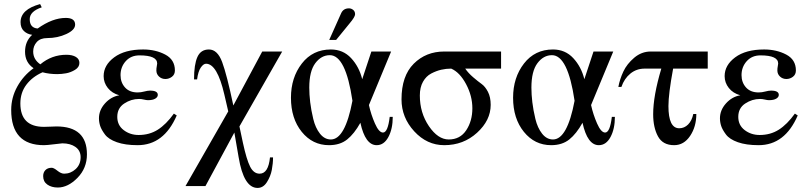

<svg xmlns="http://www.w3.org/2000/svg" viewBox="-20 -703 3970 943"><path d="M177 -683 185 -667Q126 -647 126 -609Q126 -566 165 -563Q238 -615 303 -615Q349 -615 349 -582Q349 -556 306 -536Q263 -516 212 -516Q178 -516 160.5 -496.5Q143 -477 143 -450Q143 -411 178 -387Q234 -434 306 -434Q335 -434 352.5 -423.5Q370 -413 370 -394Q370 -373 348.5 -360Q327 -347 304.5 -343Q282 -339 261 -339Q222 -339 189 -348Q139 -326 109.5 -287Q80 -248 80 -195Q80 -80 196 -80Q206 -80 229 -81Q252 -82 257 -82Q407 -82 407 55Q407 123 360.5 170.5Q314 218 264 218Q233 218 212.5 203.5Q192 189 192 162Q192 144 203 132.5Q214 121 234 121Q244 121 262 135.5Q280 150 295 150Q327 150 351.5 127.5Q376 105 376 69Q376 37 351 19Q326 1 286 1Q282 1 246 5.5Q210 10 196 10Q35 10 35 -163Q35 -224 65 -278Q95 -332 145 -368Q103 -396 103 -449Q103 -500 138 -532Q114 -535 97.5 -550.5Q81 -566 81 -594Q81 -657 177 -683Z M834 -145 848 -136Q785 10 656 10Q595 10 554 -4.5Q513 -19 495.5 -42.5Q478 -66 472 -84.5Q466 -103 466 -122Q466 -162 495.5 -195Q525 -228 566 -235Q530 -245 509.5 -271Q489 -297 489 -329Q489 -383 541 -421.5Q593 -460 683 -460Q744 -460 791.5 -435Q839 -410 839 -357Q839 -337 824.5 -326Q810 -315 792 -315Q774 -315 761 -327Q748 -339 748 -357Q748 -368 750 -377.5Q752 -387 752 -391Q752 -431 665 -431Q623 -431 597.5 -402.5Q572 -374 572 -334Q572 -298 594 -273.5Q616 -249 656 -249Q672 -249 688.5 -253.5Q705 -258 717 -258Q755 -258 755 -237Q755 -226 742.5 -218.5Q730 -211 707 -211Q699 -211 686.5 -214Q674 -217 663 -217Q624 -217 590 -194.5Q556 -172 556 -129Q556 -88 587.5 -64Q619 -40 661 -40Q714 -40 755 -66Q796 -92 834 -145Z M1366 -450 1156 -82 1173 -2Q1191 81 1208.5 115.5Q1226 150 1255 150Q1298 150 1306 70H1321Q1321 100 1315 131.5Q1309 163 1291 191.5Q1273 220 1245 220Q1177 220 1152 69L1131 -52L989 211H891L1101 -156L1082 -238Q1047 -390 992 -390Q979 -390 966 -371Q953 -352 948 -313H933Q933 -386 949.5 -423Q966 -460 1006 -460Q1048 -460 1071 -398.5Q1094 -337 1126 -185L1268 -450Z M1597 -507 1656 -639Q1667 -662 1694 -662Q1705 -662 1714.5 -654.5Q1724 -647 1724 -633Q1724 -620 1697 -588L1631 -507ZM1894 -129H1909Q1909 -70 1887.5 -30Q1866 10 1830 10Q1774 10 1750 -100Q1720 -46 1685 -18Q1650 10 1596 10Q1515 10 1462 -55.5Q1409 -121 1409 -223Q1409 -322 1462.5 -391Q1516 -460 1605 -460Q1665 -460 1704.5 -417.5Q1744 -375 1759 -314L1804 -450H1901L1792 -187Q1802 -141 1821.5 -96.5Q1841 -52 1861 -52Q1885 -52 1894 -129ZM1711 -208Q1678 -432 1600 -432Q1558 -432 1528.5 -392.5Q1499 -353 1499 -273Q1499 -239 1503.5 -201Q1508 -163 1518.5 -119Q1529 -75 1551.5 -46.5Q1574 -18 1605 -18Q1675 -18 1711 -208Z M2441 -366H2265Q2280 -344 2304 -323.5Q2328 -303 2345.5 -290.5Q2363 -278 2376.5 -252Q2390 -226 2390 -188Q2390 -112 2323 -51Q2256 10 2162 10Q2077 10 2014.5 -58Q1952 -126 1952 -215Q1952 -330 2012 -390Q2072 -450 2162 -450H2441ZM2300 -171Q2300 -232 2269 -290Q2238 -348 2196 -366Q2171 -366 2147 -360.5Q2123 -355 2098 -342Q2073 -329 2057.5 -301.5Q2042 -274 2042 -234Q2042 -149 2086.5 -83.5Q2131 -18 2184 -18Q2240 -18 2270 -63.5Q2300 -109 2300 -171Z M2985 -129H3000Q3000 -70 2978.5 -30Q2957 10 2921 10Q2865 10 2841 -100Q2811 -46 2776 -18Q2741 10 2687 10Q2606 10 2553 -55.5Q2500 -121 2500 -223Q2500 -322 2553.5 -391Q2607 -460 2696 -460Q2756 -460 2795.5 -417.5Q2835 -375 2850 -314L2895 -450H2992L2883 -187Q2893 -141 2912.5 -96.5Q2932 -52 2952 -52Q2976 -52 2985 -129ZM2802 -208Q2769 -432 2691 -432Q2649 -432 2619.5 -392.5Q2590 -353 2590 -273Q2590 -239 2594.5 -201Q2599 -163 2609.5 -119Q2620 -75 2642.5 -46.5Q2665 -18 2696 -18Q2766 -18 2802 -208Z M3456 -366H3286Q3263 -242 3263 -182Q3263 -73 3316 -73Q3341 -73 3359.5 -91.5Q3378 -110 3385 -143H3400Q3400 -81 3369.5 -35.5Q3339 10 3291 10Q3235 10 3211.5 -33.5Q3188 -77 3188 -142Q3188 -232 3228 -366H3146Q3106 -366 3076 -341.5Q3046 -317 3032 -276H3017Q3024 -314 3041.5 -351.5Q3059 -389 3095 -419.5Q3131 -450 3176 -450H3456Z M3884 -145 3898 -136Q3835 10 3706 10Q3645 10 3604 -4.5Q3563 -19 3545.5 -42.5Q3528 -66 3522 -84.5Q3516 -103 3516 -122Q3516 -162 3545.5 -195Q3575 -228 3616 -235Q3580 -245 3559.5 -271Q3539 -297 3539 -329Q3539 -383 3591 -421.5Q3643 -460 3733 -460Q3794 -460 3841.5 -435Q3889 -410 3889 -357Q3889 -337 3874.5 -326Q3860 -315 3842 -315Q3824 -315 3811 -327Q3798 -339 3798 -357Q3798 -368 3800 -377.5Q3802 -387 3802 -391Q3802 -431 3715 -431Q3673 -431 3647.5 -402.5Q3622 -374 3622 -334Q3622 -298 3644 -273.5Q3666 -249 3706 -249Q3722 -249 3738.5 -253.5Q3755 -258 3767 -258Q3805 -258 3805 -237Q3805 -226 3792.5 -218.5Q3780 -211 3757 -211Q3749 -211 3736.5 -214Q3724 -217 3713 -217Q3674 -217 3640 -194.5Q3606 -172 3606 -129Q3606 -88 3637.5 -64Q3669 -40 3711 -40Q3764 -40 3805 -66Q3846 -92 3884 -145Z"/></svg>

Font: STIX
Style: Regular
Weight: 400
Designer: MicroPress Inc., with final additions and corrections provided by Coen Hoffman, Elsevier (retired)
Version: Version 1.1.1